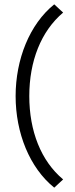

<svg xmlns="http://www.w3.org/2000/svg" viewBox="-20 -752 346 885"><path d="M230 113 271 75C169 -10 115 -148 115 -309C115 -470 169 -608 271 -694L230 -732C116 -640 52 -478 52 -309C52 -140 116 21 230 113Z"/></svg>

Font: MV Cash Light
Style: Regular
Weight: 300
Designer: Rodrigo Fuenzalida
Foundry: fragTYPE
Version: Version 1.100;Glyphs 3.1.2 (3151)